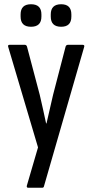

<svg xmlns="http://www.w3.org/2000/svg" viewBox="-20 -699 435 904"><path d="M112 185Q108 185 106.5 181.5Q105 178 107 173L159 -5L19 -477Q15 -488 25 -488H97Q104 -488 107 -480L167 -253Q175 -220 182.5 -185Q190 -150 197 -118H199Q206 -150 214.5 -185.5Q223 -221 230 -253L289 -480Q292 -488 300 -488H369Q380 -488 376 -477L187 178Q186 185 178 185ZM126 -573Q77 -573 77 -621V-631Q77 -679 126 -679Q175 -679 175 -631V-621Q175 -573 126 -573ZM268 -573Q219 -573 219 -621V-631Q219 -679 268 -679Q316 -679 316 -631V-621Q316 -573 268 -573Z"/></svg>

Font: Sofia Sans Condensed Medium
Style: Regular
Weight: 500
Designer: Botio Nikoltchev, Ani Petrova
Foundry: lettersoup
Version: Version 4.101; ttfautohint (v1.8.4.7-5d5b)